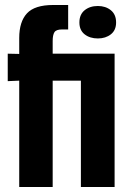

<svg xmlns="http://www.w3.org/2000/svg" viewBox="-20 -749 514 769"><path d="M57 0V-426L11 -424V-534L57 -533V-597Q57 -662 88 -695.5Q119 -729 193 -729H253V-631H228Q205 -631 198 -620Q191 -609 191 -585V-534H439V0H304V-426H191V0ZM372 -595Q340 -595 319 -611.5Q298 -628 298 -659Q298 -691 319 -708Q340 -725 372 -725Q403 -725 424 -708Q445 -691 445 -659Q445 -628 424 -611.5Q403 -595 372 -595Z"/></svg>

Font: Mona Sans Condensed
Style: Bold
Weight: 700
Width: 3
Designer: Deni Anggara
Foundry: GitHub
Version: Version 2.000